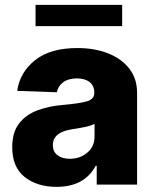

<svg xmlns="http://www.w3.org/2000/svg" viewBox="-20 -747 626 777"><path d="M208.8 9.2Q130.7 9.2 80.1 -30.5Q29.5 -70.3 29.5 -151.3Q29.5 -211.6 57.2 -247.3Q84.9 -283 131 -300.2Q177.2 -317.5 232.2 -322.1Q302.2 -328.1 331.9 -337Q361.5 -345.9 361.5 -370.7V-372.5Q361.5 -399.9 342.7 -414.8Q323.9 -429.7 291.9 -429.7Q257.5 -429.7 236.5 -414.8Q215.6 -399.9 209.9 -373.6L49.7 -379.3Q60 -453.8 121.6 -503.2Q183.2 -552.6 293.3 -552.6Q362.9 -552.6 417.4 -531.1Q471.9 -509.6 503.4 -469.1Q534.8 -428.6 534.8 -370.7V0H371.4V-76H367.2Q321.7 9.2 208.8 9.2ZM262.4 -104.4Q304 -104.4 333.3 -129.3Q362.6 -154.1 362.6 -193.9V-245.7Q348 -237.9 321.6 -232.6Q295.1 -227.3 271 -223.7Q193.9 -212 193.9 -159.8Q193.9 -132.8 213.1 -118.6Q232.2 -104.4 262.4 -104.4ZM474.4 -727.3V-641.3H123.9V-727.3Z"/></svg>

Font: Inter UI Extra Bold
Style: Regular
Weight: 800
Designer: Rasmus Andersson
Foundry: rsms
Version: 3.2;8d6f07862